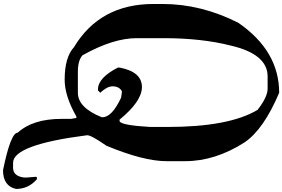

<svg xmlns="http://www.w3.org/2000/svg" viewBox="-314 -1121 1838 1250"><g transform="rotate(90 605.0 -496.0)"><path d="M127.9 -1127.9Q5.9 -885.7 5.9 -635.7V-576.2Q5.9 -227.5 287.1 -58.6Q352.5 2 499 2Q605.5 2 738.3 -74.2H748L753.9 -39.1V21.5Q753.9 210 843.8 307.6Q843.8 353.5 1087.9 403.3Q1191.4 403.3 1210 318.4Q1210 237.3 1146.5 182.6H1135.7L1130.9 187.5L1135.7 248V267.6Q1126 337.9 1072.3 337.9H1040Q921.9 337.9 860.4 -144.5Q860.4 -171.9 928.7 -269.5Q1029.3 -511.7 1029.3 -661.1V-782.2Q1029.3 -977.5 907.2 -1168.9Q822.3 -1293.9 584 -1394.5Q311.5 -1394.5 127.9 -1127.9ZM228.5 -641.6Q228.5 -889.6 276.4 -1078.1Q332 -1319.3 477.5 -1319.3H557.6Q611.3 -1319.3 695.3 -1253.9Q806.6 -1068.4 806.6 -666V-555.7Q795.9 -367.2 769.5 -355.5H758.8Q639.6 -501 546.9 -501Q447.3 -501 419.9 -355.5V-344.7Q486.3 -214.8 562.5 -214.8H568.4L584 -229.5Q542 -274.4 542 -309.6Q542 -352.5 573.2 -370.1H584L616.2 -365.2Q743.2 -305.7 743.2 -244.1V-239.3Q680.7 -84 584 -84H446.3Q373 -84 339.8 -114.3Q228.5 -313.5 228.5 -465.8Z"/></g></svg>

Font: Elementary Gothic 
Style: Regular
Weight: 400
Designer: Bill Roach / W.K. Roach
Version: Version 1.00 April 18, 2012, initial release